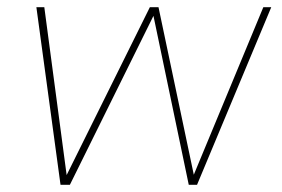

<svg xmlns="http://www.w3.org/2000/svg" viewBox="-20 -513 784 533"><path d="M148 0 81 -493H103L165 -27L396 -493H420L518 -28L711 -493H733L527 0H504L406 -469L174 0Z"/></svg>

Font: Hanken Grotesk Thin
Style: Italic
Weight: 250
Italic angle: -8°
Designer: Alfredo Marco Pradil
Foundry: Hanken Design Co.
Version: Version 3.013